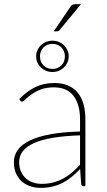

<svg xmlns="http://www.w3.org/2000/svg" viewBox="-20 -904 518 932"><path d="M368.5 -247Q217.5 -242 145.2 -209.5Q73 -177 73 -118Q73 -90.5 82.2 -70.5Q91.5 -50.5 106.8 -37.2Q122 -24 141.5 -17.8Q161 -11.5 181.5 -11.5Q213.5 -11.5 240 -18.8Q266.5 -26 289 -38.5Q311.5 -51 331 -68Q350.5 -85 368.5 -104ZM73.5 -423Q110.5 -461 151 -481Q191.5 -501 243.5 -501Q282 -501 310.5 -488.8Q339 -476.5 357.8 -453.5Q376.5 -430.5 385.5 -397.8Q394.5 -365 394.5 -324V0H385.5Q375.5 0 374 -10.5L369 -83.5Q348.5 -62.5 328 -45.5Q307.5 -28.5 284.5 -16.8Q261.5 -5 235 1.5Q208.5 8 176.5 8Q153 8 130 1Q107 -6 88.5 -21Q70 -36 58.8 -59.8Q47.5 -83.5 47.5 -117Q47.5 -149.5 66.2 -176Q85 -202.5 124.5 -221.8Q164 -241 224.5 -252.2Q285 -263.5 368.5 -265.5V-324Q368.5 -398 336.5 -439Q304.5 -480 241.5 -480Q204 -480 177 -469.2Q150 -458.5 132 -445.2Q114 -432 103.2 -421.2Q92.5 -410.5 87 -410.5Q82 -410.5 78 -416ZM155.5 -630.5Q155.5 -647 161.8 -660.8Q168 -674.5 178.8 -684.8Q189.5 -695 203.8 -700.8Q218 -706.5 234.5 -706.5Q251 -706.5 265.2 -700.8Q279.5 -695 290.2 -684.8Q301 -674.5 307.2 -660.8Q313.5 -647 313.5 -630.5Q313.5 -614 307.2 -600.2Q301 -586.5 290.2 -576.2Q279.5 -566 265.2 -560.2Q251 -554.5 234.5 -554.5Q218 -554.5 203.8 -560.2Q189.5 -566 178.8 -576.2Q168 -586.5 161.8 -600.2Q155.5 -614 155.5 -630.5ZM174 -630.5Q174 -604 191 -586.8Q208 -569.5 234.5 -569.5Q261 -569.5 278 -586.8Q295 -604 295 -630.5Q295 -643.5 290.5 -654.5Q286 -665.5 278 -673.8Q270 -682 258.8 -686.5Q247.5 -691 234.5 -691Q221.5 -691 210.2 -686.5Q199 -682 191 -673.8Q183 -665.5 178.5 -654.5Q174 -643.5 174 -630.5ZM373 -883.5 269 -758Q264.5 -752 256.5 -752H241L321.5 -870.5Q326.5 -878 331.2 -880.8Q336 -883.5 346 -883.5Z"/></svg>

Font: Lato 2
Style: Regular
Weight: 200
Designer: Lukasz Dziedzic with Adam Twardoch and Botio Nikoltchev
Foundry: tyPoland Lukasz Dziedzic
Version: Version 2.015; 2015-08-06; http://www.latofonts.com/